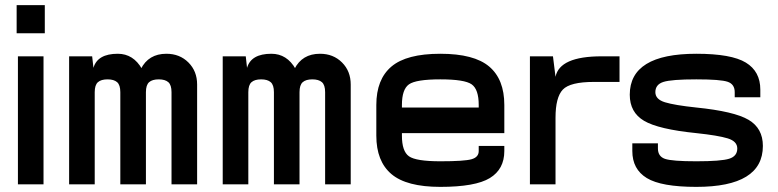

<svg xmlns="http://www.w3.org/2000/svg" viewBox="-20 -720 3040 750"><path d="M50 0H150V-500H50ZM45 -590H155V-700H45Z M250 0H350V-447L345 -455L340 -500H250ZM345 -455 350 -360Q350 -388 362.5 -399Q375 -410 400 -410Q425 -410 437.5 -399Q450 -388 450 -360V0H550V-390L535 -450Q501 -510 440 -510Q361 -510 345 -455ZM530 -450 550 -360Q550 -388 562.5 -399Q575 -410 600 -410Q625 -410 637.5 -399Q650 -388 650 -360V0H750V-390Q750 -442 716 -476Q682 -510 630 -510Q560 -510 530 -450Z M850 0H950V-447L945 -455L940 -500H850ZM945 -455 950 -360Q950 -388 962.5 -399Q975 -410 1000 -410Q1025 -410 1037.5 -399Q1050 -388 1050 -360V0H1150V-390L1135 -450Q1101 -510 1040 -510Q961 -510 945 -455ZM1130 -450 1150 -360Q1150 -388 1162.5 -399Q1175 -410 1200 -410Q1225 -410 1237.5 -399Q1250 -388 1250 -360V0H1350V-390Q1350 -442 1316 -476Q1282 -510 1230 -510Q1160 -510 1130 -450Z M1450 -310V-250H1550V-310Q1550 -371 1577.5 -390.5Q1605 -410 1700 -410Q1795 -410 1822.5 -390.5Q1850 -371 1850 -310V-200H1950V-310Q1950 -410 1891 -460Q1832 -510 1700 -510Q1568 -510 1509 -460Q1450 -410 1450 -310ZM1700 -90Q1605 -90 1577.5 -109.5Q1550 -129 1550 -190V-250H1450V-190Q1450 -90 1509 -40Q1568 10 1700 10Q1837 10 1893.5 -24.5Q1950 -59 1950 -130V-150H1850V-130Q1850 -106 1822 -98Q1794 -90 1700 -90ZM1500 -200H1950V-300H1500Z M2050 0H2150V-420L2140 -500H2050ZM2150 -420V-260Q2150 -340 2178.5 -370Q2207 -400 2300 -400H2400V-500H2330Q2166 -500 2150 -420Z M2960 -150Q2960 -219 2904 -252Q2848 -285 2700 -300Q2615 -309 2577.5 -320.5Q2540 -332 2540 -360Q2540 -390 2571.5 -400Q2603 -410 2700 -410Q2795 -410 2822.5 -400.5Q2850 -391 2850 -360V-340H2950V-370Q2950 -441 2893.5 -475.5Q2837 -510 2700 -510Q2440 -510 2440 -350Q2440 -281 2496 -248Q2552 -215 2700 -200Q2785 -191 2822.5 -179.5Q2860 -168 2860 -140Q2860 -110 2828.5 -100Q2797 -90 2700 -90Q2605 -90 2577.5 -99.5Q2550 -109 2550 -140V-160H2450V-130Q2450 -59 2506.5 -24.5Q2563 10 2700 10Q2960 10 2960 -150Z"/></svg>

Font: Millimetre
Style: Regular
Weight: 500
Designer: Jérémy Landes
Version: Version 1.0